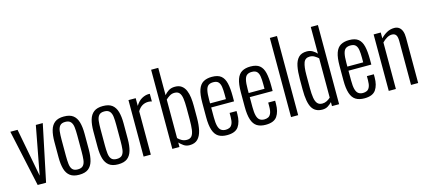

<svg xmlns="http://www.w3.org/2000/svg" viewBox="-61 -1350 4211 1898"><g transform="rotate(-15 2044.5 -400.5)"><path d="M143 0 18 -578H92L186 -84L279 -578H350L229 0Z M567 9Q508 9 474.5 -16.5Q441 -42 427 -90.5Q413 -139 413 -209V-369Q413 -439 427 -487.5Q441 -536 474.5 -561.5Q508 -587 567 -587Q628 -587 661 -561.5Q694 -536 708 -487.5Q722 -439 722 -369V-209Q722 -139 708 -90.5Q694 -42 661 -16.5Q628 9 567 9ZM567 -46Q605 -46 622.5 -66Q640 -86 644 -122.5Q648 -159 648 -205V-373Q648 -420 644 -455.5Q640 -491 622.5 -511.5Q605 -532 567 -532Q529 -532 512 -511.5Q495 -491 491 -455.5Q487 -420 487 -373V-205Q487 -159 491 -122.5Q495 -86 512 -66Q529 -46 567 -46Z M966 9Q907 9 873.5 -16.5Q840 -42 826 -90.5Q812 -139 812 -209V-369Q812 -439 826 -487.5Q840 -536 873.5 -561.5Q907 -587 966 -587Q1027 -587 1060 -561.5Q1093 -536 1107 -487.5Q1121 -439 1121 -369V-209Q1121 -139 1107 -90.5Q1093 -42 1060 -16.5Q1027 9 966 9ZM966 -46Q1004 -46 1021.5 -66Q1039 -86 1043 -122.5Q1047 -159 1047 -205V-373Q1047 -420 1043 -455.5Q1039 -491 1021.5 -511.5Q1004 -532 966 -532Q928 -532 911 -511.5Q894 -491 890 -455.5Q886 -420 886 -373V-205Q886 -159 890 -122.5Q894 -86 911 -66Q928 -46 966 -46Z M1227 0V-578H1301V-499Q1329 -545 1365 -564.5Q1401 -584 1434 -584Q1437 -584 1440 -584Q1443 -584 1447 -583V-505Q1440 -508 1430 -509.5Q1420 -511 1411 -511Q1377 -511 1349.5 -495Q1322 -479 1301 -444V0Z M1697 9Q1662 9 1636.5 -9Q1611 -27 1594 -46V0H1521V-810H1594V-530Q1611 -552 1638 -569.5Q1665 -587 1704 -587Q1746 -587 1772 -567.5Q1798 -548 1812 -515Q1826 -482 1831 -441Q1836 -400 1836 -357V-235Q1836 -161 1823.5 -106.5Q1811 -52 1781 -21.5Q1751 9 1697 9ZM1684 -49Q1718 -49 1734.5 -70Q1751 -91 1756.5 -132.5Q1762 -174 1762 -233V-357Q1762 -413 1756.5 -451.5Q1751 -490 1734.5 -510Q1718 -530 1683 -530Q1656 -530 1632.5 -515Q1609 -500 1594 -485V-91Q1610 -74 1633 -61.5Q1656 -49 1684 -49Z M2081 9Q2027 9 1992.5 -12.5Q1958 -34 1941.5 -84Q1925 -134 1925 -217V-363Q1925 -449 1942 -497.5Q1959 -546 1994 -566.5Q2029 -587 2082 -587Q2143 -587 2175 -561Q2207 -535 2219.5 -482.5Q2232 -430 2232 -348V-296H1998V-195Q1998 -139 2006.5 -106.5Q2015 -74 2033.5 -60Q2052 -46 2081 -46Q2103 -46 2121 -54.5Q2139 -63 2149.5 -87.5Q2160 -112 2160 -157V-197H2231V-165Q2231 -86 2198.5 -38.5Q2166 9 2081 9ZM1998 -338H2160V-386Q2160 -432 2155 -464.5Q2150 -497 2133.5 -514.5Q2117 -532 2081 -532Q2051 -532 2032.5 -519Q2014 -506 2006 -472.5Q1998 -439 1998 -377Z M2476 9Q2422 9 2387.5 -12.5Q2353 -34 2336.5 -84Q2320 -134 2320 -217V-363Q2320 -449 2337 -497.5Q2354 -546 2389 -566.5Q2424 -587 2477 -587Q2538 -587 2570 -561Q2602 -535 2614.5 -482.5Q2627 -430 2627 -348V-296H2393V-195Q2393 -139 2401.5 -106.5Q2410 -74 2428.5 -60Q2447 -46 2476 -46Q2498 -46 2516 -54.5Q2534 -63 2544.5 -87.5Q2555 -112 2555 -157V-197H2626V-165Q2626 -86 2593.5 -38.5Q2561 9 2476 9ZM2393 -338H2555V-386Q2555 -432 2550 -464.5Q2545 -497 2528.5 -514.5Q2512 -532 2476 -532Q2446 -532 2427.5 -519Q2409 -506 2401 -472.5Q2393 -439 2393 -377Z M2736 0V-810H2809V0Z M3056 9Q2982 9 2949.5 -47Q2917 -103 2917 -233V-340Q2917 -416 2928 -471Q2939 -526 2968.5 -556.5Q2998 -587 3053 -587Q3087 -587 3112.5 -571.5Q3138 -556 3155 -537V-810H3228V0H3155V-41Q3138 -22 3113.5 -6.5Q3089 9 3056 9ZM3071 -49Q3095 -49 3116.5 -60Q3138 -71 3155 -87V-489Q3140 -503 3118 -516.5Q3096 -530 3069 -530Q3021 -530 3005.5 -487.5Q2990 -445 2990 -364V-227Q2990 -169 2996.5 -129Q3003 -89 3020.5 -69Q3038 -49 3071 -49Z M3486 9Q3432 9 3397.5 -12.5Q3363 -34 3346.5 -84Q3330 -134 3330 -217V-363Q3330 -449 3347 -497.5Q3364 -546 3399 -566.5Q3434 -587 3487 -587Q3548 -587 3580 -561Q3612 -535 3624.5 -482.5Q3637 -430 3637 -348V-296H3403V-195Q3403 -139 3411.5 -106.5Q3420 -74 3438.5 -60Q3457 -46 3486 -46Q3508 -46 3526 -54.5Q3544 -63 3554.5 -87.5Q3565 -112 3565 -157V-197H3636V-165Q3636 -86 3603.5 -38.5Q3571 9 3486 9ZM3403 -338H3565V-386Q3565 -432 3560 -464.5Q3555 -497 3538.5 -514.5Q3522 -532 3486 -532Q3456 -532 3437.5 -519Q3419 -506 3411 -472.5Q3403 -439 3403 -377Z M3736 0V-578H3809V-518Q3837 -548 3872 -567.5Q3907 -587 3948 -587Q3977 -587 3997 -572.5Q4017 -558 4027 -530.5Q4037 -503 4037 -464V0H3964V-448Q3964 -493 3950.5 -511.5Q3937 -530 3909 -530Q3884 -530 3858 -515Q3832 -500 3809 -476V0Z"/></g></svg>

Font: Oswald Light
Style: Regular
Weight: 300
Designer: Vernon Adams
Foundry: Vernon Adams
Version: Version 4.103;gftools[0.9.33.dev8+g029e19f]